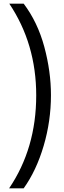

<svg xmlns="http://www.w3.org/2000/svg" viewBox="-20 -819 354 1055"><path d="M260 -296Q260 -426 223.5 -561.5Q187 -697 110 -799H31Q179 -578 179 -295Q179 -4 30 216H110Q180 118 220 -18Q260 -154 260 -296Z"/></svg>

Font: Noto Sans Sinhala
Style: Regular
Weight: 400
Designer: Jelle Bosma - Monotype Design Team
Foundry: Monotype Imaging Inc.
Version: Version 1.900